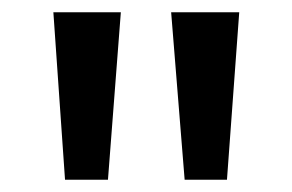

<svg xmlns="http://www.w3.org/2000/svg" viewBox="-20 -777 476 313"><path d="M86 -484 67 -757H177L156 -484ZM281 -484 259 -757H370L350 -484Z"/></svg>

Font: Menbere
Style: Regular
Weight: 400
Designer: Aleme Tadesse
Foundry: Sorkin Type Co
Version: Version 1.000